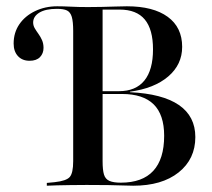

<svg xmlns="http://www.w3.org/2000/svg" viewBox="-20 -591 675 611"><path d="M253.2 -2.4Q227.4 -2.4 204 -2Q180.6 -1.6 161.3 -1.2Q141.9 -0.8 129 0V-8.9L154 -11.3Q191.1 -15.3 202 -27.8Q212.9 -40.3 212.9 -78.2V-492.7Q212.9 -521.8 208.5 -537.1Q204 -552.4 193.1 -557.7Q182.3 -562.9 161.3 -562.9Q125 -562.9 105.2 -550.8Q85.5 -538.7 85.5 -519.4Q85.5 -509.7 90.7 -500.8Q96 -491.9 102.4 -483.1Q108.9 -474.2 113.7 -463.3Q118.5 -452.4 118.5 -438.7Q118.5 -421 107.3 -409.3Q96 -397.6 74.2 -397.6Q50.8 -397.6 37.1 -412.5Q23.4 -427.4 23.4 -452.4Q23.4 -487.1 41.5 -513.7Q59.7 -540.3 91.5 -555.6Q123.4 -571 162.1 -571Q181.5 -571 204.8 -569.8Q228.2 -568.5 260.5 -568.5H258.9Q280.6 -568.5 303.2 -569Q325.8 -569.4 347.2 -570.2Q368.5 -571 383.9 -571Q467.7 -571 513.7 -537.5Q559.7 -504 559.7 -441.9Q559.7 -385.5 515.3 -347.6Q471 -309.7 393.5 -299.2V-297.6Q496.8 -292.7 549.2 -256.9Q601.6 -221 601.6 -154.8Q601.6 -84.7 548.4 -42.3Q495.2 0 404 0Q391.1 0 371.4 -0.8Q351.6 -1.6 323.8 -2Q296 -2.4 258.9 -2.4ZM364.5 -9.7Q433.1 -9.7 467.7 -47.2Q502.4 -84.7 502.4 -158.9Q502.4 -225.8 469 -258.9Q435.5 -291.9 368.5 -291.9H283.9V-300.8H358.1Q412.1 -300.8 439.5 -334.7Q466.9 -368.5 466.9 -433.9Q466.9 -497.6 440.7 -529Q414.5 -560.5 360.5 -560.5H306.5V-78.2Q306.5 -50 310.9 -35.5Q315.3 -21 328.2 -15.3Q341.1 -9.7 364.5 -9.7Z"/></svg>

Font: Playfair 144pt SemiCondensed Medium
Style: Regular
Weight: 500
Width: 4
Designer: Claus Eggers Sørensen
Foundry: Claus Eggers Sørensen
Version: Version 2.203